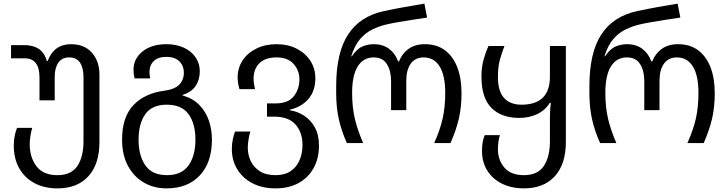

<svg xmlns="http://www.w3.org/2000/svg" viewBox="-20 -790 4021 1060"><path d="M297 250Q224 250 169.5 220.5Q115 191 85.5 138Q56 85 56 13Q56 -16 61.5 -41.5Q67 -67 74 -84H158Q153 -68 148.5 -42.5Q144 -17 144 5Q144 78 181 127.5Q218 177 297 177Q374 177 407.5 126Q441 75 441 -10V-363Q441 -416 421.5 -444.5Q402 -473 361 -473Q323 -473 302.5 -444.5Q282 -416 282 -365V-236H198V-363Q198 -468 116 -468H41V-541H113Q162 -541 193.5 -520.5Q225 -500 239 -453H243Q278 -546 372 -546Q446 -546 487.5 -499Q529 -452 529 -378V-6Q529 116 468 183Q407 250 297 250Z M900 250Q829 250 773.5 217.5Q718 185 686 125Q654 65 654 -19Q654 -144 716.5 -209.5Q779 -275 887 -289Q945 -297 970 -323Q995 -349 995 -388Q995 -427 970 -451.5Q945 -476 899 -476Q853 -476 829 -453Q805 -430 805 -390Q805 -383 806.5 -374.5Q808 -366 809 -357H723Q717 -381 717 -404Q717 -466 767 -506Q817 -546 899 -546Q953 -546 994.5 -527Q1036 -508 1059.5 -474Q1083 -440 1083 -396Q1083 -350 1060 -315.5Q1037 -281 988 -266V-263Q1045 -247 1080.5 -210.5Q1116 -174 1133 -124.5Q1150 -75 1150 -19Q1150 107 1083 178.5Q1016 250 900 250ZM902 177Q983 177 1021 123Q1059 69 1059 -19Q1059 -107 1021 -159.5Q983 -212 901 -212Q819 -212 782 -159.5Q745 -107 745 -19Q745 69 782.5 123Q820 177 902 177Z M1501 250Q1428 250 1373.5 221.5Q1319 193 1289.5 144Q1260 95 1260 33Q1260 4 1265.5 -21.5Q1271 -47 1278 -64H1362Q1357 -48 1352.5 -22.5Q1348 3 1348 25Q1348 64 1364 98.5Q1380 133 1414 155Q1448 177 1501 177Q1552 177 1585 154.5Q1618 132 1634 94Q1650 56 1650 10Q1650 -58 1612 -102Q1574 -146 1493 -146H1454V-219H1500Q1571 -219 1602 -258.5Q1633 -298 1633 -352Q1633 -401 1601 -437Q1569 -473 1507 -473Q1445 -473 1412.5 -441.5Q1380 -410 1380 -355Q1380 -342 1382 -328Q1384 -314 1388 -298H1302Q1297 -315 1294.5 -331Q1292 -347 1292 -362Q1292 -415 1319.5 -456.5Q1347 -498 1395.5 -522Q1444 -546 1507 -546Q1570 -546 1618.5 -521Q1667 -496 1694 -453.5Q1721 -411 1721 -358Q1721 -288 1682.5 -243.5Q1644 -199 1581 -185V-181Q1623 -175 1659.5 -151Q1696 -127 1718.5 -86Q1741 -45 1741 14Q1741 85 1711 138.5Q1681 192 1627.5 221Q1574 250 1501 250Z M1895 0Q1864 -70 1850 -134Q1836 -198 1836 -276V-314Q1836 -499 1902 -600Q1968 -701 2101 -729Q2157 -741 2213 -751Q2269 -761 2323 -770L2338 -693Q2303 -688 2261.5 -681.5Q2220 -675 2182 -668.5Q2144 -662 2118 -656Q2077 -647 2038 -628.5Q1999 -610 1968.5 -575Q1938 -540 1919 -479H1922Q1951 -521 1981 -533.5Q2011 -546 2043 -546Q2094 -546 2128 -520.5Q2162 -495 2178 -451H2183Q2200 -495 2236 -520.5Q2272 -546 2325 -546Q2392 -546 2437 -512Q2482 -478 2505 -417.5Q2528 -357 2528 -276Q2528 -198 2513 -134Q2498 -70 2467 0H2377Q2409 -71 2423.5 -134.5Q2438 -198 2438 -277Q2438 -374 2407 -423.5Q2376 -473 2318 -473Q2273 -473 2248 -439Q2223 -405 2223 -343V-182H2139V-343Q2139 -399 2116 -436Q2093 -473 2043 -473Q1986 -473 1955 -423.5Q1924 -374 1924 -277Q1924 -198 1939 -134.5Q1954 -71 1985 0Z M2872 250Q2804 250 2751.5 224Q2699 198 2670 151.5Q2641 105 2641 43Q2641 14 2645 -6.5Q2649 -27 2656 -44H2740Q2729 -11 2729 35Q2729 93 2764.5 135Q2800 177 2872 177Q2949 177 2982.5 126Q3016 75 3016 -10V-147Q3016 -167 3017.5 -186Q3019 -205 3021 -222H3015Q2990 -181 2945.5 -160Q2901 -139 2848 -139Q2747 -139 2692.5 -195Q2638 -251 2638 -367Q2638 -418 2649.5 -460Q2661 -502 2677 -536H2765Q2750 -497 2739.5 -459Q2729 -421 2729 -365Q2729 -286 2763 -249Q2797 -212 2859 -212Q3016 -212 3016 -367V-536H3104V-6Q3104 116 3043 183Q2982 250 2872 250Z M3293 0Q3262 -70 3248 -134Q3234 -198 3234 -276V-314Q3234 -499 3300 -600Q3366 -701 3499 -729Q3555 -741 3611 -751Q3667 -761 3721 -770L3736 -693Q3701 -688 3659.5 -681.5Q3618 -675 3580 -668.5Q3542 -662 3516 -656Q3475 -647 3436 -628.5Q3397 -610 3366.5 -575Q3336 -540 3317 -479H3320Q3349 -521 3379 -533.5Q3409 -546 3441 -546Q3492 -546 3526 -520.5Q3560 -495 3576 -451H3581Q3598 -495 3634 -520.5Q3670 -546 3723 -546Q3790 -546 3835 -512Q3880 -478 3903 -417.5Q3926 -357 3926 -276Q3926 -198 3911 -134Q3896 -70 3865 0H3775Q3807 -71 3821.5 -134.5Q3836 -198 3836 -277Q3836 -374 3805 -423.5Q3774 -473 3716 -473Q3671 -473 3646 -439Q3621 -405 3621 -343V-182H3537V-343Q3537 -399 3514 -436Q3491 -473 3441 -473Q3384 -473 3353 -423.5Q3322 -374 3322 -277Q3322 -198 3337 -134.5Q3352 -71 3383 0Z"/></svg>

Font: Go Noto Current
Style: Regular
Weight: 400
Designer: Monotype Design Team
Foundry: Monotype Imaging Inc.
Version: Version 2.007; ttfautohint (v1.8) -l 8 -r 50 -G 200 -x 14 -D